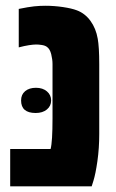

<svg xmlns="http://www.w3.org/2000/svg" viewBox="-20 -660 411 680"><path d="M16.1 0V-132.3H159.2Q166 -157.7 166 -241.2V-433.1Q166 -449.2 161.4 -468Q156.7 -486.8 146 -494.1Q139.2 -499 127.9 -500.7Q116.7 -502.4 108.4 -502.4Q98.6 -502.4 82.8 -500Q66.9 -497.6 46.4 -492.2V-628.4Q80.1 -635.3 100.6 -637.5Q121.1 -639.6 140.1 -639.6Q171.9 -639.6 202.9 -635Q233.9 -630.4 252 -623.5Q280.8 -612.8 300.3 -586.2Q319.8 -559.6 326.2 -522.5Q328.6 -509.3 330.1 -486.1Q331.5 -462.9 331.5 -433.1V-185.5Q331.5 -135.3 325 -89.4Q318.4 -43.5 311 -20L304.7 0ZM106.4 -259.8Q54.7 -259.8 54.7 -304.2Q54.7 -325.2 69.1 -337.2Q83.5 -349.1 107.4 -349.1Q131.3 -349.1 146.2 -336.4Q161.1 -323.7 161.1 -304.2Q161.1 -284.7 146 -272.2Q130.9 -259.8 106.4 -259.8Z"/></svg>

Font: Open Sans Condensed ExtraBold
Style: Regular
Weight: 800
Width: 3
Designer: Monotype Design Team
Foundry: Monotype Imaging Inc.
Version: Version 3.000; ttfautohint (v1.8.4)